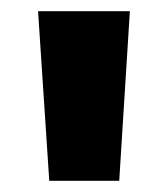

<svg xmlns="http://www.w3.org/2000/svg" viewBox="-20 -780 300 343"><path d="M68 -457 48 -760H212L193 -457Z"/></svg>

Font: Murecho
Style: Bold
Weight: 700
Designer: Neil Summerour
Foundry: Positype
Version: Version 1.010; ttfautohint (v1.8.3)